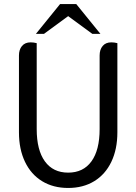

<svg xmlns="http://www.w3.org/2000/svg" viewBox="-20 -920 676 952"><path d="M74 -264V-645Q74 -674 89 -692Q104 -710 132 -710Q147 -710 162 -706V-280Q162 -176 202.5 -120Q243 -64 318 -64Q393 -64 433.5 -120Q474 -176 474 -280V-645Q474 -674 489 -692Q504 -710 532 -710Q547 -710 562 -706V-264Q562 -180 532 -117.5Q502 -55 447 -21.5Q392 12 318 12Q244 12 189 -21.5Q134 -55 104 -117.5Q74 -180 74 -264ZM278 -900H358L478 -752H438L318 -840L198 -752H158Z"/></svg>

Font: Thasadith
Style: Bold
Weight: 700
Designer: Cadson Demak Co.,Ltd.
Foundry: Cadson Demak Co.,Ltd.
Version: Version 1.000; ttfautohint (v1.6)